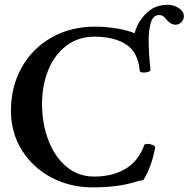

<svg xmlns="http://www.w3.org/2000/svg" viewBox="-20 -790 808 823"><path d="M26.9 -315.9Q26.9 -418.5 72.8 -500.5Q118.7 -582.5 200.9 -629.2Q283.2 -675.8 388.2 -675.8Q434.1 -675.8 483.4 -667.5Q525.4 -660.6 557.1 -647.5Q564.9 -680.2 586.9 -710Q608.9 -739.7 635.3 -754.4Q662.6 -769.5 701.2 -769.5Q714.8 -769.5 730.5 -763.4Q746.1 -757.3 757.1 -746.3Q768.1 -735.4 768.1 -721.2Q768.1 -705.1 757.1 -694.6Q746.1 -684.1 732.4 -684.1Q722.2 -684.1 711.7 -690.2Q701.2 -696.3 692.9 -707Q685.1 -716.8 678.2 -721.2Q671.4 -725.6 662.6 -725.6Q636.7 -725.6 627 -694.3Q617.2 -663.1 617.2 -618.7Q617.2 -565.9 625 -490.2Q625.5 -485.4 616.5 -482.2Q607.4 -479 596.7 -479Q589.4 -479 584.5 -480.7Q579.6 -482.4 579.1 -485.8Q571.8 -567.4 519.8 -600.1Q467.8 -632.8 384.8 -632.8Q315.4 -632.8 264.4 -594Q213.4 -555.2 186.8 -489.5Q160.2 -423.8 160.2 -344.2Q160.2 -261.2 187 -189.9Q213.9 -118.7 264.4 -75.9Q314.9 -33.2 382.8 -33.2Q463.4 -33.2 518.8 -66.9Q574.2 -100.6 598.1 -168Q600.1 -173.3 611.8 -173.3Q623.5 -173.3 634.8 -168.5Q646 -163.6 645 -157.2Q628.4 -69.8 594.2 -18.1Q576.2 -15.6 550.8 -7.8Q481 13.2 376 13.2Q281.2 13.2 201.2 -28.8Q121.1 -70.8 74 -145.8Q26.9 -220.7 26.9 -315.9Z"/></svg>

Font: JuniusX
Style: Bold
Weight: 700
Designer: Peter S. Baker
Foundry: Briery Creek Software
Version: Version 1.004